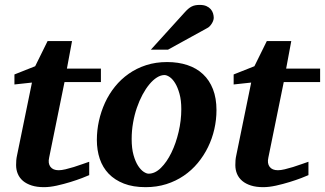

<svg xmlns="http://www.w3.org/2000/svg" viewBox="-20 -754 1331 786"><path d="M244.1 -418 181.2 -108.9Q175.8 -85.4 186.3 -71.3Q196.8 -57.1 220.2 -57.1Q231.9 -57.1 248.3 -61Q264.6 -64.9 282.2 -70.3Q299.8 -75.7 316.4 -81.8Q333 -87.9 345.2 -91.8V-37.1Q336.9 -33.2 315.9 -25.1Q294.9 -17.1 268.1 -8.8Q241.2 -0.5 212.4 5.9Q183.6 12.2 160.2 12.2Q131.3 12.2 109.9 5.4Q88.4 -1.5 74.2 -13.4Q60.1 -25.4 53 -42Q45.9 -58.6 45.9 -78.1Q45.9 -87.9 46.6 -97.7Q47.4 -107.4 49.8 -118.2L110.8 -416L39.1 -408.2V-449.2L124 -482.9L174.8 -585.9H274.9L253.9 -473.1H393.1V-418Z M722.2 -307.1Q722.2 -343.8 714.8 -370.1Q707.5 -396.5 697 -413.6Q686.5 -430.7 674.6 -438.7Q662.6 -446.8 653.3 -446.8Q638.2 -446.8 622.3 -436.8Q606.4 -426.8 591.6 -408.9Q576.7 -391.1 563.5 -366.5Q550.3 -341.8 540.3 -312.7Q530.3 -283.7 524.7 -251.2Q519 -218.8 519 -185.1Q519 -146.5 526.6 -119.4Q534.2 -92.3 545.2 -75.4Q556.2 -58.6 567.9 -50.8Q579.6 -43 588.4 -43Q614.7 -43 638.9 -66.9Q663.1 -90.8 681.6 -128.9Q700.2 -167 711.2 -213.9Q722.2 -260.7 722.2 -307.1ZM866.2 -303.2Q866.2 -263.7 857.4 -225.1Q848.6 -186.5 831.5 -151.6Q814.5 -116.7 789.6 -86.7Q764.6 -56.6 732.4 -34.7Q700.2 -12.7 660.9 -0.2Q621.6 12.2 576.2 12.2Q524.9 12.2 487.3 -2.4Q449.7 -17.1 425 -42.7Q400.4 -68.4 388.4 -103.8Q376.5 -139.2 376.5 -181.2Q376.5 -220.2 385 -259Q393.6 -297.9 409.9 -333.5Q426.3 -369.1 450.7 -399.4Q475.1 -429.7 507.1 -452.1Q539.1 -474.6 578.4 -487.3Q617.7 -500 664.1 -500Q710 -500 747.3 -487.5Q784.7 -475.1 811 -450.4Q837.4 -425.8 851.8 -388.9Q866.2 -352.1 866.2 -303.2ZM855 -681.2Q855 -676.3 853 -670.2Q851.1 -664.1 847.4 -658.2Q843.8 -652.3 839.1 -647.2Q834.5 -642.1 828.6 -639.2L668 -550.8H597.7L734.9 -702.1Q743.2 -711.4 750.2 -717.5Q757.3 -723.6 764.6 -727.3Q772 -731 779.8 -732.4Q787.6 -733.9 797.9 -733.9Q814 -733.9 825 -729Q835.9 -724.1 842.5 -716.6Q849.1 -709 852.1 -699.5Q855 -689.9 855 -681.2Z M1141.6 -418 1078.6 -108.9Q1073.2 -85.4 1083.7 -71.3Q1094.2 -57.1 1117.7 -57.1Q1129.4 -57.1 1145.8 -61Q1162.1 -64.9 1179.7 -70.3Q1197.3 -75.7 1213.9 -81.8Q1230.5 -87.9 1242.7 -91.8V-37.1Q1234.4 -33.2 1213.4 -25.1Q1192.4 -17.1 1165.5 -8.8Q1138.7 -0.5 1109.9 5.9Q1081.1 12.2 1057.6 12.2Q1028.8 12.2 1007.3 5.4Q985.8 -1.5 971.7 -13.4Q957.5 -25.4 950.4 -42Q943.4 -58.6 943.4 -78.1Q943.4 -87.9 944.1 -97.7Q944.8 -107.4 947.3 -118.2L1008.3 -416L936.5 -408.2V-449.2L1021.5 -482.9L1072.3 -585.9H1172.4L1151.4 -473.1H1290.5V-418Z"/></svg>

Font: Charis SIL Eur
Style: Bold Italic
Weight: 700
Italic angle: -11°
Foundry: SIL International
Version: Version 5.000